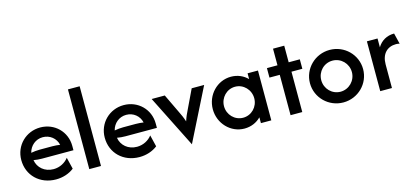

<svg xmlns="http://www.w3.org/2000/svg" viewBox="-58 -1099 3353 1551"><g transform="rotate(-15 1618.0 -323.0)"><path d="M263.9 11.1C320.1 11.1 373.6 -6.2 414.6 -38.2L391 -135.4C363.9 -100 318.1 -74.3 265.3 -74.3C191.7 -74.3 136.8 -121.5 126.4 -186.8C149.3 -182.6 172.2 -180.6 195.8 -180.6H459V-216.7C459 -336.8 365.3 -427.8 246.5 -427.8C127.1 -427.8 31.2 -334.7 31.2 -212.5C31.2 -84.7 127.8 11.1 263.9 11.1ZM124.3 -248.6C138.2 -305.6 186.1 -346.5 245.8 -346.5C305.6 -346.5 353.5 -307.6 366.7 -250.7C346.5 -253.5 325 -255.6 302.1 -255.6H195.8C171.5 -255.6 147.9 -252.8 124.3 -248.6Z M543.1 0H641V-666.7H543.1Z M961.8 11.1C1018.1 11.1 1071.5 -6.2 1112.5 -38.2L1088.9 -135.4C1061.8 -100 1016 -74.3 963.2 -74.3C889.6 -74.3 834.7 -121.5 824.3 -186.8C847.2 -182.6 870.1 -180.6 893.8 -180.6H1156.9V-216.7C1156.9 -336.8 1063.2 -427.8 944.4 -427.8C825 -427.8 729.2 -334.7 729.2 -212.5C729.2 -84.7 825.7 11.1 961.8 11.1ZM822.2 -248.6C836.1 -305.6 884 -346.5 943.8 -346.5C1003.5 -346.5 1051.4 -307.6 1064.6 -250.7C1044.4 -253.5 1022.9 -255.6 1000 -255.6H893.8C869.4 -255.6 845.8 -252.8 822.2 -248.6Z M1395.8 20.8 1615.3 -416.7H1511.1L1436.1 -259.7C1422.2 -231.9 1410.4 -206.9 1398.6 -170.1C1386.8 -206.9 1375 -231.2 1361.1 -259.7L1286.1 -416.7H1176.4Z M1840.3 8.3C1895.8 8.3 1943.8 -13.2 1978.5 -48.6V0H2065.3V-416.7H1978.5V-368.1C1943.8 -403.5 1895.8 -425 1840.3 -425C1725 -425 1631.9 -327.8 1631.9 -208.3C1631.9 -88.9 1725 8.3 1840.3 8.3ZM1852.1 -79.2C1781.9 -79.2 1725.7 -136.8 1725.7 -208.3C1725.7 -279.9 1781.9 -338.2 1852.1 -338.2C1922.2 -338.2 1978.5 -279.9 1978.5 -208.3C1978.5 -136.8 1922.2 -79.2 1852.1 -79.2Z M2226.4 0H2324.3V-337.5H2415.3V-416.7H2322.2V-555.6H2228.5V-416.7H2140.3V-337.5H2226.4Z M2666.7 11.1C2789.6 11.1 2888.9 -86.8 2888.9 -208.3C2888.9 -329.9 2789.6 -427.8 2666.7 -427.8C2543.8 -427.8 2444.4 -329.9 2444.4 -208.3C2444.4 -86.8 2543.8 11.1 2666.7 11.1ZM2666.7 -78.5C2595.1 -78.5 2538.9 -136.8 2538.9 -208.3C2538.9 -280.6 2595.1 -338.2 2666.7 -338.2C2737.5 -338.2 2795.1 -280.6 2795.1 -208.3C2795.1 -136.8 2737.5 -78.5 2666.7 -78.5Z M2976.4 0H3074.3V-197.9C3074.3 -285.4 3123.6 -334 3197.2 -334C3206.9 -334 3218.1 -332.6 3227.1 -329.9L3204.9 -420.8C3141.7 -420.8 3094.4 -391 3065.3 -343.1V-416.7H2976.4Z"/></g></svg>

Font: Afacad Medium
Style: Regular
Weight: 500
Designer: Kristian Moeller
Foundry: Dicotype
Version: Version 1.000